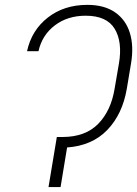

<svg xmlns="http://www.w3.org/2000/svg" viewBox="-20 -757 556 777"><path d="M221.2 -202.6H234.4Q326.2 -203.1 377.7 -256.1Q429.2 -309.1 443.8 -397.9L461.4 -500.5Q476.1 -587.4 444.1 -640.4Q412.1 -693.4 326.7 -693.4Q253.4 -693.4 201.9 -654.3Q150.4 -615.2 135.7 -549.8H89.4Q107.9 -634.8 173.6 -686Q239.3 -737.3 333.5 -737.3Q402.3 -737.3 445.8 -707Q489.3 -676.8 505.6 -623.5Q522 -570.3 510.3 -500.5L493.2 -397.9Q475.6 -294.9 414.3 -231.2Q353 -167.5 251.5 -160.2L225.1 0H176.3L210 -202.6Z"/></svg>

Font: Inter Extra Light
Style: Italic
Weight: 200
Italic angle: -9.39999°
Designer: Rasmus Andersson
Foundry: rsms
Version: Version 4.000;git-3c8e0fc